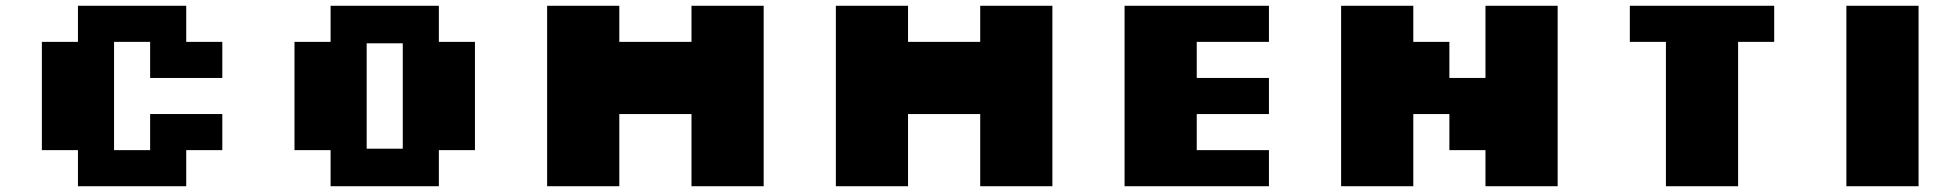

<svg xmlns="http://www.w3.org/2000/svg" viewBox="-20 -645 6790 665"><path d="M250 0V-125H125V-500H250V-625H625V-500H750V-375H500V-500H375V-125H500V-250H750V-125H625V0Z M1125 0V-125H1000V-500H1125V-625H1500V-500H1625V-125H1500V0ZM1250 -130H1375V-495H1250Z M1875 0V-625H2125V-500H2375V-625H2625V0H2375V-250H2125V0Z M2875 0V-625H3125V-500H3375V-625H3625V0H3375V-250H3125V0Z M3875 0V-625H4375V-500H4125V-375H4375V-250H4125V-125H4375V0Z M4625 0V-625H4875V-500H5000V-375H5125V-625H5375V0H5125V-125H5000V-250H4875V0Z M5750 0V-500H5625V-625H6125V-500H6000V0Z M6375 0V-625H6625V0Z"/></svg>

Font: Silkscreen
Style: Bold
Weight: 700
Designer: Jason Kottke
Foundry: Jason Kottke
Version: Version 1.001; ttfautohint (v1.8.4.7-5d5b)